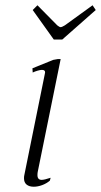

<svg xmlns="http://www.w3.org/2000/svg" viewBox="-20 -698 383 728"><path d="M104 -660 122 -678 197 -602Q206 -595 209 -595Q215 -595 226 -602L331 -678L343 -660L216 -548H184ZM71 -22Q71 -29 72 -33L150 -418L151 -424Q151 -433 139 -433Q133 -433 122.5 -430Q112 -427 104 -423L103 -439L182 -471L199 -474H210L123 -46Q122 -41 122 -34Q122 -16 138 -16Q148 -16 172 -24L169 -13Q156 -2 139.5 4Q123 10 108 10Q91 10 81 2Q71 -6 71 -22Z"/></svg>

Font: Taviraj ExtraLight
Style: Italic
Weight: 275
Italic angle: -12°
Designer: Katatrad Team
Foundry: CadsonDemak
Version: Version 1.001